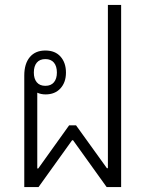

<svg xmlns="http://www.w3.org/2000/svg" viewBox="-20 -763 596 783"><path d="M79 -455Q79 -503 101.5 -530Q124 -557 165 -557Q205 -557 227 -532Q249 -507 249 -467Q249 -427 226.5 -402.5Q204 -378 166 -378Q147 -378 132 -385V-76H136L262 -252H290L416 -77H420V-743H474V0H415L278 -191H274L137 0H79ZM165 -413Q188 -413 200 -427.5Q212 -442 212 -467Q212 -493 200 -507.5Q188 -522 165 -522Q142 -522 130 -507.5Q118 -493 118 -467Q118 -442 130 -427.5Q142 -413 165 -413Z"/></svg>

Font: Noto Sans Thai Looped SemiCondensed Light
Style: Regular
Weight: 300
Width: 4
Designer: Sasikarn Vongin, Ben Mitchell
Foundry: The Fontpad Ltd
Version: Version 1.001; ttfautohint (v1.8.4.7-5d5b)